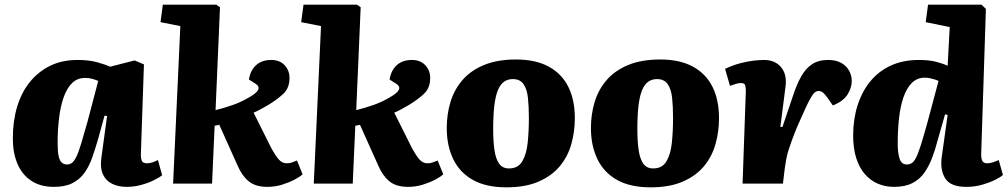

<svg xmlns="http://www.w3.org/2000/svg" viewBox="-20 -787 4319 823"><path d="M584 -131Q583 -110 587.5 -98.5Q592 -87 610 -87Q622 -87 635 -91.5Q648 -96 657 -101L675 -36Q663 -26 638.5 -14Q614 -2 584 6Q554 14 523 14Q489 14 462 1.5Q435 -11 422 -38Q409 -65 414 -107L439 -290L428 -291L400 -189Q388 -148 375 -111Q362 -74 342 -46Q322 -18 290.5 -2Q259 14 211 14Q153 14 113.5 -12.5Q74 -39 54.5 -85.5Q35 -132 35 -194Q35 -268 53.5 -329.5Q72 -391 108 -435.5Q144 -480 195 -505Q246 -530 313 -530Q362 -530 397.5 -520Q433 -510 452 -501L557 -528L597 -511ZM267 -82Q279 -82 288 -88.5Q297 -95 306.5 -113.5Q316 -132 327 -168.5Q338 -205 355 -265L401 -440Q393 -444 377.5 -448.5Q362 -453 345 -453Q311 -453 288.5 -430.5Q266 -408 252.5 -369Q239 -330 233 -279.5Q227 -229 227 -175Q227 -137 231.5 -117Q236 -97 245.5 -89.5Q255 -82 267 -82Z M753 -675 668 -692 678 -767H907L923 -756L904 -315Q941 -324 978 -337Q1015 -350 1050 -371Q1080 -388 1086.5 -402Q1093 -416 1077 -427L1047 -446Q1053 -485 1077.5 -507.5Q1102 -530 1143 -530Q1179 -530 1200 -507.5Q1221 -485 1221 -453Q1221 -410 1194.5 -385Q1168 -360 1128 -336Q1107 -324 1094 -317Q1081 -310 1067 -304L1144 -150Q1160 -121 1174.5 -104Q1189 -87 1209 -87Q1222 -87 1232.5 -91Q1243 -95 1253 -99L1277 -40Q1267 -30 1243.5 -17.5Q1220 -5 1189.5 4.5Q1159 14 1126 14Q1075 14 1046 -10Q1017 -34 999 -76L920 -252Q915 -251 910.5 -250Q906 -249 900 -248L889 0H722Z M1356 -675 1271 -692 1281 -767H1510L1526 -756L1507 -315Q1544 -324 1581 -337Q1618 -350 1653 -371Q1683 -388 1689.5 -402Q1696 -416 1680 -427L1650 -446Q1656 -485 1680.5 -507.5Q1705 -530 1746 -530Q1782 -530 1803 -507.5Q1824 -485 1824 -453Q1824 -410 1797.5 -385Q1771 -360 1731 -336Q1710 -324 1697 -317Q1684 -310 1670 -304L1747 -150Q1763 -121 1777.5 -104Q1792 -87 1812 -87Q1825 -87 1835.5 -91Q1846 -95 1856 -99L1880 -40Q1870 -30 1846.5 -17.5Q1823 -5 1792.5 4.5Q1762 14 1729 14Q1678 14 1649 -10Q1620 -34 1602 -76L1523 -252Q1518 -251 1513.5 -250Q1509 -249 1503 -248L1492 0H1325Z M2151 16Q2063 16 2006.5 -16Q1950 -48 1922.5 -105.5Q1895 -163 1895 -238Q1895 -297 1911 -350Q1927 -403 1962.5 -444Q1998 -485 2055 -508.5Q2112 -532 2192 -532Q2276 -532 2332 -501.5Q2388 -471 2416 -415Q2444 -359 2444 -280Q2444 -223 2429 -169.5Q2414 -116 2379.5 -74.5Q2345 -33 2288.5 -8.5Q2232 16 2151 16ZM2162 -65Q2201 -65 2219 -96Q2237 -127 2242 -176Q2247 -225 2247 -281Q2247 -330 2243 -367.5Q2239 -405 2224 -426.5Q2209 -448 2178 -448Q2157 -448 2141 -437Q2125 -426 2114.5 -401Q2104 -376 2099 -335Q2094 -294 2094 -233Q2094 -181 2099.5 -143.5Q2105 -106 2119.5 -85.5Q2134 -65 2162 -65Z M2769 16Q2681 16 2624.5 -16Q2568 -48 2540.5 -105.5Q2513 -163 2513 -238Q2513 -297 2529 -350Q2545 -403 2580.5 -444Q2616 -485 2673 -508.5Q2730 -532 2810 -532Q2894 -532 2950 -501.5Q3006 -471 3034 -415Q3062 -359 3062 -280Q3062 -223 3047 -169.5Q3032 -116 2997.5 -74.5Q2963 -33 2906.5 -8.5Q2850 16 2769 16ZM2780 -65Q2819 -65 2837 -96Q2855 -127 2860 -176Q2865 -225 2865 -281Q2865 -330 2861 -367.5Q2857 -405 2842 -426.5Q2827 -448 2796 -448Q2775 -448 2759 -437Q2743 -426 2732.5 -401Q2722 -376 2717 -335Q2712 -294 2712 -233Q2712 -181 2717.5 -143.5Q2723 -106 2737.5 -85.5Q2752 -65 2780 -65Z M3177 -397Q3177 -409 3174.5 -420Q3172 -431 3156 -431Q3146 -431 3134.5 -427.5Q3123 -424 3109 -419L3088 -492Q3120 -507 3151.5 -515.5Q3183 -524 3210 -527Q3237 -530 3255 -530Q3302 -530 3328 -499Q3354 -468 3347 -415L3325 -243H3334L3379 -376Q3395 -425 3414 -459Q3433 -493 3460.5 -511.5Q3488 -530 3530 -530Q3565 -530 3587.5 -516.5Q3610 -503 3620.5 -482.5Q3631 -462 3631 -440Q3631 -411 3613 -382Q3595 -353 3550 -335L3529 -365Q3517 -382 3508.5 -389.5Q3500 -397 3488 -397Q3481 -397 3473.5 -391.5Q3466 -386 3456.5 -370Q3447 -354 3433.5 -325Q3420 -296 3399 -248Q3384 -212 3374.5 -186Q3365 -160 3359 -140.5Q3353 -121 3350 -103.5Q3347 -86 3344 -66L3336 0H3163Z M4186 -132Q4185 -110 4190 -98.5Q4195 -87 4212 -87Q4223 -87 4236.5 -91.5Q4250 -96 4261 -101L4279 -37Q4268 -27 4244.5 -15.5Q4221 -4 4189.5 5Q4158 14 4122 14Q4056 14 4033 -20.5Q4010 -55 4016 -109L4042 -294L4031 -297L3999 -185Q3989 -146 3975.5 -110.5Q3962 -75 3942.5 -47Q3923 -19 3891.5 -2.5Q3860 14 3812 14Q3774 14 3742 0Q3710 -14 3686.5 -41.5Q3663 -69 3650 -110Q3637 -151 3637 -206Q3637 -275 3655.5 -334Q3674 -393 3709.5 -437Q3745 -481 3797.5 -505.5Q3850 -530 3919 -530Q3962 -530 3993 -522Q4024 -514 4042 -505L4051 -671L3948 -692L3958 -767H4187L4206 -749ZM3867 -82Q3878 -82 3887.5 -87.5Q3897 -93 3906 -110Q3915 -127 3926 -161.5Q3937 -196 3953 -253L4003 -440Q3995 -444 3985 -447Q3975 -450 3965 -452Q3955 -454 3944 -454Q3911 -454 3888.5 -431.5Q3866 -409 3852.5 -369.5Q3839 -330 3833.5 -279Q3828 -228 3828 -172Q3828 -132 3836 -107Q3844 -82 3867 -82Z"/></svg>

Font: Literata 18pt ExtraBold
Style: Italic
Weight: 800
Italic angle: -2°
Designer: Latin by Veronika Burian and Jose Scaglione. Greek by Irene Vlachou. Cyrillic by Vera Evstafieva
Foundry: TypeTogether
Version: Version 3.103;gftools[0.9.29]